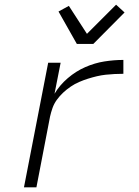

<svg xmlns="http://www.w3.org/2000/svg" viewBox="-20 -797 590 817"><path d="M82 0 185 -530H238L212 -398Q234 -435 268.5 -464.5Q303 -494 343 -511.5Q383 -529 424 -535.5Q465 -542 505 -542V-483Q487 -483 467.5 -482Q448 -481 429.5 -479Q411 -477 392 -472.5Q373 -468 354 -462Q335 -456 316.5 -448Q298 -440 281 -428.5Q264 -417 249 -403Q234 -389 222 -372.5Q210 -356 203.5 -337.5Q197 -319 193 -301L135 0ZM307 -610 229 -748 273 -772 350 -653 474 -777 510 -744 377 -610Z"/></svg>

Font: Lode Dark Term
Style: Italic
Weight: 400
Italic angle: -11°
Monospace: yes
Designer: Belleve Invis
Foundry: Belleve Invis
Version: Version 29.2.0